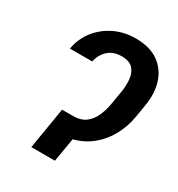

<svg xmlns="http://www.w3.org/2000/svg" viewBox="-175 -852 898 967"><g transform="rotate(30 274.0 -368.5)"><path d="M211.4 -240.7H253.9Q299.3 -240.7 326.9 -262Q354.5 -283.2 369.6 -317.9Q384.8 -352.5 391.6 -394L404.3 -469.7Q410.2 -504.4 407.2 -540.3Q404.3 -576.2 383.8 -600.1Q363.3 -624 316.4 -624Q269 -624 239 -596.7Q209 -569.3 200.7 -526.9H70.8Q81.5 -589.4 118.9 -636.7Q156.2 -684.1 211.9 -710.7Q267.6 -737.3 333 -737.3Q415.5 -737.3 466.3 -701.2Q517.1 -665 536.1 -604.2Q555.2 -543.5 542.5 -469.7L529.8 -394Q519.5 -333.5 491 -281Q462.4 -228.5 417 -191.2Q371.6 -153.8 311 -138.2L287.6 0H150.4L190.4 -240.7Z"/></g></svg>

Font: Inter Display Semi Bold
Style: Italic
Weight: 600
Italic angle: -9.39999°
Designer: Rasmus Andersson
Foundry: rsms
Version: Version 4.000;git-4fc901f